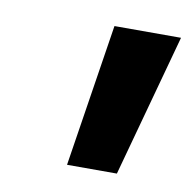

<svg xmlns="http://www.w3.org/2000/svg" viewBox="-45 -751 374 371"><g transform="rotate(10 141.5 -565.0)"><path d="M108.4 -424.7 152.1 -704.6H282.7L206.2 -424.7Z"/></g></svg>

Font: Red Hat Display VF
Style: Italic
Weight: 300
Italic angle: -12°
Designer: Pentagram, MCKL
Foundry: Pentagram, MCKL
Version: Version 1.023